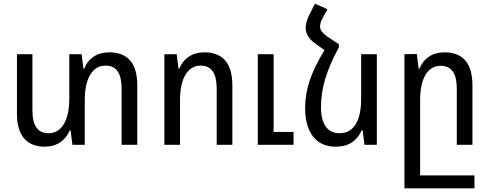

<svg xmlns="http://www.w3.org/2000/svg" viewBox="-20 -786 2655 1042"><path d="M725 -322V0H640V-306Q640 -430 553 -430Q500 -430 470 -381Q440 -332 440 -241V0H373L363 -79H359Q342 -38 307 -14Q272 10 222 10Q150 10 111 -34.5Q72 -79 72 -170V-492H156V-186Q156 -63 243 -63Q296 -63 326 -112Q356 -161 356 -252V-492H423L433 -413H437Q453 -455 488 -478.5Q523 -502 574 -502Q647 -502 686 -458Q725 -414 725 -322Z M872 -492H939L949 -413H953Q970 -455 1005 -478.5Q1040 -502 1090 -502Q1163 -502 1202 -458Q1241 -414 1241 -322V0H1156V-306Q1156 -430 1069 -430Q1017 -430 987 -381Q957 -332 957 -241V0H872ZM1379 -492H1465V-70H1573V0H1379Z M2025 -492V0H1958L1948 -79H1943Q1925 -37 1890 -13.5Q1855 10 1802 10Q1722 10 1679 -45Q1636 -100 1636 -199Q1636 -275 1660.5 -348.5Q1685 -422 1741 -514L1692 -549Q1639 -586 1639 -635Q1639 -664 1657 -702L1689 -766L1757 -736L1733 -692Q1717 -663 1717 -643Q1717 -628 1726 -615.5Q1735 -603 1754 -589L1819 -546V-529Q1769 -437 1745.5 -359.5Q1722 -282 1722 -203Q1722 -135 1748 -99Q1774 -63 1823 -63Q1879 -63 1909.5 -110.5Q1940 -158 1940 -252V-492Z M2555 166V236H2219H2175V-492L2242 -493L2252 -413H2256Q2273 -455 2308 -478.5Q2343 -502 2393 -502Q2466 -502 2505 -458Q2544 -414 2544 -322V0H2459V-306Q2459 -429 2372 -429Q2319 -429 2289.5 -380.5Q2260 -332 2260 -241V166Z"/></svg>

Font: Noto Sans Armenian Narrow
Style: Regular
Weight: 400
Width: 4
Designer: Monotype Design team
Foundry: Monotype Imaging Inc.
Version: Version 1.000